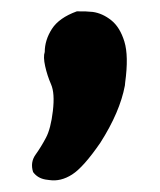

<svg xmlns="http://www.w3.org/2000/svg" viewBox="-20 -202 277 333"><path d="M113.2 -182.3Q128.5 -182.7 141 -181.3Q157.8 -178.9 172.9 -166.9Q188 -154.9 195.7 -130Q203.4 -105 197.1 -59L196.6 -53.7Q188 -7.7 154 45.6Q124.7 88.2 105 100.7Q85.4 113.2 65.7 110.3Q62.4 109.8 59 109.4Q45.1 107 37.4 96.4Q32.1 79.6 41.7 66.2Q51.3 52.8 59.7 36.9Q68.1 21.1 71.7 -9.6Q75.3 -40.3 68.6 -55.6Q61.9 -71 58.3 -87.3Q54.7 -103.6 57.6 -111.8Q57.6 -132.4 70 -151.8Q82.5 -171.2 113.2 -182.3Z"/></svg>

Font: Namteng
Style: Regular
Weight: 400
Designer: Khon Soe Zaw Thu
Foundry: MPUA
Version: Version 1.03 June 17, 2016